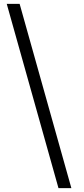

<svg xmlns="http://www.w3.org/2000/svg" viewBox="-20 -801 438 998"><path d="M351 177H284L15 -781H82Z"/></svg>

Font: Martel UltraLight
Style: Regular
Weight: 250
Designer: Dan Reynolds
Foundry: Dan Reynolds
Version: Version 1.001; ttfautohint (v1.1) -l 5 -r 5 -G 72 -x 0 -D la